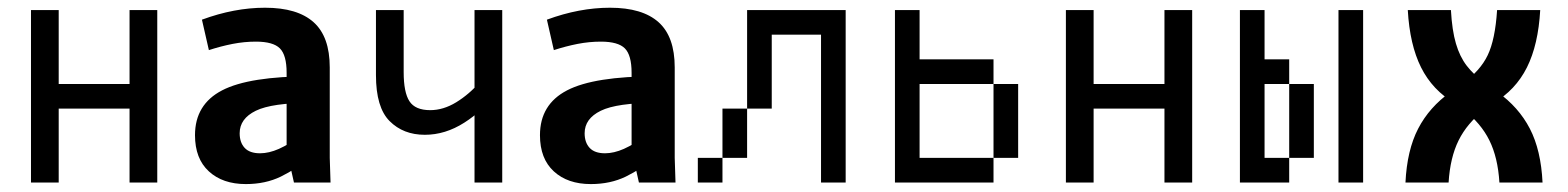

<svg xmlns="http://www.w3.org/2000/svg" viewBox="-20 -463 3978 487"><path d="M308.6 0V-187.5H128.9V0H58.6V-437.5H128.9V-250H308.6V-437.5H378.9V0Z M628.9 -357.4Q599.6 -357.4 569.8 -351.6Q540 -345.7 509.8 -335.9L492.2 -413.1Q574.2 -443.4 652.3 -443.4Q734.4 -443.4 775.4 -406.7Q816.4 -370.1 816.4 -292V-62.5L818.4 0H725.6L707 -83V-278.3Q707 -323.2 689.9 -340.3Q672.9 -357.4 628.9 -357.4ZM587.9 -125Q587.9 -101.6 600.6 -87.9Q613.3 -74.2 639.6 -74.2Q662.1 -74.2 687.5 -85.4Q712.9 -96.7 752 -124L755.9 -127L782.2 -73.2Q781.2 -72.3 779.3 -71.3Q731.4 -34.2 692.4 -15.1Q653.3 3.9 603.5 3.9Q544.9 3.9 509.8 -28.3Q474.6 -60.5 474.6 -120.1Q474.6 -198.2 543.5 -233.9Q612.3 -269.5 768.6 -269.5V-202.1Q669.9 -202.1 628.9 -182.1Q587.9 -162.1 587.9 -125Z M1183.6 0V-437.5H1253.9V0ZM1071.3 -183.6Q1104.5 -183.6 1137.2 -203.6Q1169.9 -223.6 1198.2 -255.9L1233.4 -225.6Q1206.1 -182.6 1157.7 -151.9Q1109.4 -121.1 1057.6 -121.1Q1002.9 -121.1 968.3 -155.8Q933.6 -190.4 933.6 -272.5V-437.5H1003.9V-280.3Q1003.9 -228.5 1018.6 -206.1Q1033.2 -183.6 1071.3 -183.6Z M1503.9 -357.4Q1474.6 -357.4 1444.8 -351.6Q1415 -345.7 1384.8 -335.9L1367.2 -413.1Q1449.2 -443.4 1527.3 -443.4Q1609.4 -443.4 1650.4 -406.7Q1691.4 -370.1 1691.4 -292V-62.5L1693.4 0H1600.6L1582 -83V-278.3Q1582 -323.2 1564.9 -340.3Q1547.9 -357.4 1503.9 -357.4ZM1462.9 -125Q1462.9 -101.6 1475.6 -87.9Q1488.3 -74.2 1514.6 -74.2Q1537.1 -74.2 1562.5 -85.4Q1587.9 -96.7 1627 -124L1630.9 -127L1657.2 -73.2Q1656.2 -72.3 1654.3 -71.3Q1606.4 -34.2 1567.4 -15.1Q1528.3 3.9 1478.5 3.9Q1419.9 3.9 1384.8 -28.3Q1349.6 -60.5 1349.6 -120.1Q1349.6 -198.2 1418.5 -233.9Q1487.3 -269.5 1643.6 -269.5V-202.1Q1544.9 -202.1 1503.9 -182.1Q1462.9 -162.1 1462.9 -125Z M2000 -437.5V-375H1937.5V-437.5ZM1937.5 -437.5V-375H1875V-437.5ZM2062.5 -437.5V-375H2000V-437.5ZM2125 -437.5V-375H2062.5V-437.5ZM2125 -375V-312.5H2062.5V-375ZM2125 -312.5V-250H2062.5V-312.5ZM2125 -250V-187.5H2062.5V-250ZM2125 -187.5V-125H2062.5V-187.5ZM2125 -125V-62.5H2062.5V-125ZM2125 -62.5V0H2062.5V-62.5ZM1812.5 -62.5V0H1750V-62.5ZM1875 -125V-62.5H1812.5V-125ZM1937.5 -375V-312.5H1875V-375ZM1937.5 -312.5V-250H1875V-312.5ZM1937.5 -250V-187.5H1875V-250ZM1875 -187.5V-125H1812.5V-187.5Z M2312.5 -437.5V-375H2250V-437.5ZM2312.5 -375V-312.5H2250V-375ZM2375 -62.5V0H2312.5V-62.5ZM2312.5 -62.5V0H2250V-62.5ZM2312.5 -125V-62.5H2250V-125ZM2312.5 -187.5V-125H2250V-187.5ZM2312.5 -250V-187.5H2250V-250ZM2312.5 -312.5V-250H2250V-312.5ZM2437.5 -62.5V0H2375V-62.5ZM2500 -62.5V0H2437.5V-62.5ZM2562.5 -125V-62.5H2500V-125ZM2562.5 -187.5V-125H2500V-187.5ZM2562.5 -250V-187.5H2500V-250ZM2500 -312.5V-250H2437.5V-312.5ZM2437.5 -312.5V-250H2375V-312.5ZM2375 -312.5V-250H2312.5V-312.5Z M2933.6 0V-187.5H2753.9V0H2683.6V-437.5H2753.9V-250H2933.6V-437.5H3003.9V0Z M3187.5 -437.5V-375H3125V-437.5ZM3187.5 -375V-312.5H3125V-375ZM3250 -62.5V0H3187.5V-62.5ZM3187.5 -62.5V0H3125V-62.5ZM3187.5 -125V-62.5H3125V-125ZM3187.5 -187.5V-125H3125V-187.5ZM3187.5 -250V-187.5H3125V-250ZM3187.5 -312.5V-250H3125V-312.5ZM3437.5 -125V-62.5H3375V-125ZM3437.5 -187.5V-125H3375V-187.5ZM3437.5 -250V-187.5H3375V-250ZM3250 -312.5V-250H3187.5V-312.5ZM3437.5 -437.5V-375H3375V-437.5ZM3437.5 -375V-312.5H3375V-375ZM3437.5 -312.5V-250H3375V-312.5ZM3437.5 -62.5V0H3375V-62.5ZM3312.5 -250V-187.5H3250V-250ZM3312.5 -187.5V-125H3250V-187.5ZM3312.5 -125V-62.5H3250V-125Z M3654.3 0H3544.9Q3548.8 -82 3577.1 -136.7Q3605.5 -191.4 3659.2 -229.5L3690.4 -252Q3734.4 -283.2 3753.4 -322.8Q3772.5 -362.3 3777.3 -437.5H3886.7Q3881.8 -349.6 3853 -292Q3824.2 -234.4 3767.6 -201.2L3745.1 -184.6Q3701.2 -150.4 3679.7 -106.9Q3658.2 -63.5 3654.3 0ZM3550.8 -437.5H3660.2Q3663.1 -385.7 3672.9 -352.5Q3682.6 -319.3 3700.2 -296.4Q3717.8 -273.4 3747.1 -252L3778.3 -229.5Q3832 -191.4 3860.4 -136.7Q3888.7 -82 3892.6 0H3783.2Q3779.3 -63.5 3757.8 -106.9Q3736.3 -150.4 3692.4 -184.6L3669.9 -201.2Q3613.3 -234.4 3584.5 -292Q3555.7 -349.6 3550.8 -437.5Z"/></svg>

Font: Sudo Var
Style: Regular
Weight: 400
Monospace: yes
Designer: Jens Kutilek
Foundry: Jens Kutilek
Version: Version 0.065;FEAKit 1.0